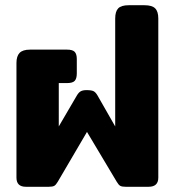

<svg xmlns="http://www.w3.org/2000/svg" viewBox="-20 -715 669 735"><path d="M43 -35V-474Q43 -500 55 -512.5Q67 -525 95 -525H237Q258 -525 266 -516.5Q274 -508 274 -489V-434Q274 -414 266 -405.5Q258 -397 237 -397H205V-231L274 -349Q281 -361 289 -365.5Q297 -370 311 -370Q330 -370 338 -366Q346 -362 353 -350L421 -231V-644Q421 -671 432.5 -683Q444 -695 473 -695H533Q562 -695 574 -683Q586 -671 586 -644V-35Q586 0 549 0H461Q447 0 440.5 -3.5Q434 -7 427 -19L313 -210L201 -19Q194 -7 187.5 -3.5Q181 0 167 0H79Q43 0 43 -35Z"/></svg>

Font: Mitr SemiBold
Style: Regular
Weight: 600
Designer: Thanarat Vachiruckul
Foundry: Cadson Demak
Version: Version 1.002